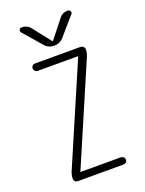

<svg xmlns="http://www.w3.org/2000/svg" viewBox="-174 -1037 848 1120"><g transform="rotate(-20 250.0 -477.5)"><path d="M190.4 -817.4 93.8 -928.7Q87.9 -935.5 91.8 -945.3Q95.7 -955.1 106.4 -955.1Q141.6 -955.1 161.1 -928.7L248 -818.4Q249 -817.4 250 -817.4L252 -818.4L338.9 -928.7Q358.4 -955.1 393.6 -955.1Q403.3 -955.1 408.2 -945.3Q413.1 -935.5 406.2 -928.7L309.6 -817.4Q287.1 -790 252 -790H248Q212.9 -790 190.4 -817.4ZM93.8 -66.4 358.4 -681.6V-682.6L359.4 -683.6Q359.4 -684.6 358.4 -684.6H107.4Q98.6 -684.6 91.8 -691.9Q85 -699.2 85 -708Q85 -716.8 91.3 -723.6Q97.7 -730.5 107.4 -730.5H391.6Q400.4 -730.5 407.7 -723.6Q415 -716.8 415 -708Q415 -684.6 406.2 -664.1L141.6 -47.9V-46.9L140.6 -45.9Q140.6 -44.9 141.6 -44.9H391.6Q400.4 -44.9 407.7 -38.1Q415 -31.2 415 -22Q415 -12.7 408.2 -6.3Q401.4 0 391.6 0H107.4Q98.6 0 91.8 -6.3Q85 -12.7 85 -22.5Q85 -44.9 93.8 -66.4Z"/></g></svg>

Font: Rounded-L Mgen+ 1m light
Style: Regular
Weight: 200
Designer: [Source Han Sans]
Ryoko NISHIZUKA  (kana & ideographs); Paul D. Hunt (Latin, Greek & Cyrillic); Wenlong ZHANG  (bopomofo
Version: Version 1.059.20150602